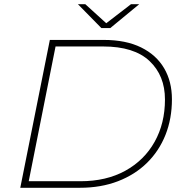

<svg xmlns="http://www.w3.org/2000/svg" viewBox="-20 -889 866 909"><path d="M76 0 216 -700H471Q576 -700 648 -664.5Q720 -629 757 -566Q794 -503 794 -419Q794 -327 763.5 -250.5Q733 -174 676 -118Q619 -62 538.5 -31Q458 0 358 0ZM116 -31H361Q483 -31 573 -80.5Q663 -130 712 -217.5Q761 -305 761 -418Q761 -531 688 -600Q615 -669 468 -669H243ZM460 -756 349 -869H384L483 -779L600 -869H639L502 -756Z"/></svg>

Font: Montserrat ExtraLight
Style: Italic
Weight: 200
Italic angle: -11.3°
Designer: Julieta Ulanovsky
Foundry: Julieta Ulanovsky
Version: Version 9.000; ttfautohint (v1.8.4.7-5d5b)